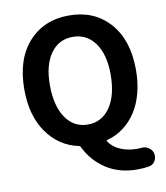

<svg xmlns="http://www.w3.org/2000/svg" viewBox="-100 -835 970 1121"><g transform="rotate(-10 385.0 -274.5)"><path d="M205.1 -371.1Q205.1 -247.1 253.4 -176.3Q301.8 -105.5 384.8 -105.5Q467.8 -105.5 516.6 -176.3Q565.4 -247.1 565.4 -371.1Q565.4 -489.3 516.6 -557.1Q467.8 -625 384.8 -625Q301.8 -625 253.4 -557.1Q205.1 -489.3 205.1 -371.1ZM667 83Q670.9 82 673.8 82Q693.4 82 710 92.8Q729.5 104.5 735.4 126Q737.3 134.8 737.3 141.6Q737.3 157.2 729.5 171.9Q717.8 192.4 694.3 197.3Q661.1 203.1 624 203.1Q516.6 203.1 439 152.3Q361.3 101.6 320.3 16.6Q317.4 9.8 309.6 8.8Q192.4 -16.6 123 -117.2Q53.7 -217.8 53.7 -371.1Q53.7 -548.8 144.5 -650.4Q235.4 -752 384.8 -752Q534.2 -752 625 -650.4Q715.8 -548.8 715.8 -371.1Q715.8 -297.9 699.2 -234.9Q682.6 -171.9 651.9 -124.5Q621.1 -77.1 577.6 -44.4Q534.2 -11.7 480.5 2.9Q472.7 4.9 476.6 10.7Q502 47.9 545.9 65.9Q589.8 84 640.6 84Q654.3 84 667 83Z"/></g></svg>

Font: Gen Jyuu Gothic Bold
Style: Bold
Weight: 700
Designer: [Source Han Sans]
Ryoko NISHIZUKA  (kana & ideographs); Paul D. Hunt (Latin, Greek & Cyrillic); Wenlong ZHANG  (bopomofo
Version: Version 1.002.20150607